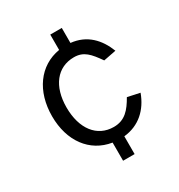

<svg xmlns="http://www.w3.org/2000/svg" viewBox="-172 -838 888 953"><g transform="rotate(-30 272.5 -361.5)"><path d="M500 -249 430 -264C398 -208 365 -168 301 -168C205 -168 145 -247 145 -369C145 -490 205 -567 301 -567C357 -567 384 -535 424 -478L496 -492C466 -569 412 -628 322 -637V-723H256V-635C136 -615 61 -510 61 -367C61 -225 136 -123 256 -104V0H322V-102C410 -111 470 -167 500 -249Z"/></g></svg>

Font: United Sans
Style: Regular
Weight: 400
Designer: Pablo Impallari, Rodrigo Fuenzalida (Modified by Dan O. Williams)
Version: Version 1.000;PS 001.000;hotconv 1.0.88;makeotf.lib2.5.64775